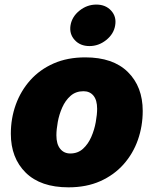

<svg xmlns="http://www.w3.org/2000/svg" viewBox="-20 -801 665 831"><path d="M276.4 9.8Q155.8 9.8 91.3 -53.7Q26.9 -117.2 26.9 -222.2Q26.9 -288.6 48.3 -348.1Q69.8 -407.7 111.1 -453.9Q152.3 -500 212.2 -526.4Q272 -552.7 349.1 -552.7Q469.2 -552.7 533.4 -489.3Q597.7 -425.8 597.7 -320.8Q597.7 -254.9 576.7 -195.3Q555.7 -135.7 514.6 -89.6Q473.6 -43.5 413.8 -16.8Q354 9.8 276.4 9.8ZM284.2 -136.7Q316.9 -136.7 339.4 -157.2Q361.8 -177.7 375.2 -208.7Q388.7 -239.7 394.5 -272.7Q400.4 -305.7 400.4 -330.1Q400.4 -367.7 384.5 -387Q368.7 -406.2 341.3 -406.2Q308.1 -406.2 285.4 -386.2Q262.7 -366.2 249.3 -335.7Q235.8 -305.2 230 -272.7Q224.1 -240.2 224.1 -215.3Q224.1 -177.2 240.5 -157Q256.8 -136.7 284.2 -136.7ZM367.2 -601.6Q327.1 -601.6 303.2 -627.9Q279.3 -654.3 285.2 -691.4Q291.5 -729 324.2 -755.1Q356.9 -781.2 397 -781.2Q437 -781.2 460.9 -755.1Q484.9 -729 478.5 -691.4Q472.7 -654.3 439.9 -627.9Q407.2 -601.6 367.2 -601.6Z"/></svg>

Font: Inter Black
Style: Italic
Weight: 900
Italic angle: -9.39999°
Designer: Rasmus Andersson
Foundry: rsms
Version: Version 4.000;git-a52131595